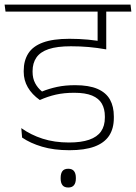

<svg xmlns="http://www.w3.org/2000/svg" viewBox="-36 -648 590 834"><path d="M326 -597.5H526.5L522.5 -628H322ZM425 -608H388V-484L425 -484.5ZM534.5 -597.5 531 -628H-16L-12 -597.5ZM388 -609.5V-447.5Q390 -446 395 -444Q400 -442 405.8 -440Q411.5 -438 416.8 -436.5Q422 -435 425.5 -434V-609.5ZM56.5 -91.5 60 -50.5Q95.5 -26 146.8 -10.8Q198 4.5 265.5 4.5Q331.5 4.5 374.2 -11.2Q417 -27 437.8 -58.2Q458.5 -89.5 458.5 -136V-142.5Q458.5 -185 441.8 -215.2Q425 -245.5 387.8 -261.8Q350.5 -278 290.5 -278Q247 -278 212 -270.5Q177 -263 146.5 -250.5Q127.5 -266 116.5 -287Q105.5 -308 105.5 -336V-339Q105.5 -374 122.2 -398.2Q139 -422.5 175.5 -434.8Q212 -447 272 -447Q311.5 -447 348.8 -443.8Q386 -440.5 425.5 -433.5V-464.5Q386 -472 347 -475.8Q308 -479.5 265.5 -479.5Q194 -479.5 150.2 -463.2Q106.5 -447 86.8 -415.8Q67 -384.5 67 -340.5V-336Q67 -299.5 84.8 -268.8Q102.5 -238 137 -213.5Q171.5 -229 206.8 -237Q242 -245 286.5 -245Q335 -245 364.2 -232.8Q393.5 -220.5 406.5 -197.5Q419.5 -174.5 419.5 -142.5V-137Q419.5 -101 402.8 -77Q386 -53 351.2 -41Q316.5 -29 263.5 -29Q200.5 -29 149.2 -45.5Q98 -62 56.5 -91.5ZM260.5 166.5Q277.5 166.5 285.5 156.2Q293.5 146 293.5 128Q293.5 127.5 293.5 126Q293.5 124.5 293.5 124Q293.5 105.5 285.5 95.2Q277.5 85 260.5 85Q243 85 235.2 95.2Q227.5 105.5 227.5 124Q227.5 124.5 227.5 126Q227.5 127.5 227.5 128Q227.5 146 235.2 156.2Q243 166.5 260.5 166.5Z"/></svg>

Font: Anek Devanagari ExtraLight
Style: Regular
Weight: 250
Designer: Kailash Malviya (Devanagari) & Yesha Goshar (Latin)
Foundry: Ek Type
Version: Version 1.003